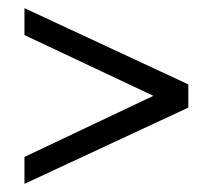

<svg xmlns="http://www.w3.org/2000/svg" viewBox="-20 -545 521 471"><path d="M40 -459V-525L442 -338V-281L40 -94V-160L407 -334V-286Z"/></svg>

Font: Cinzel ExtraBold
Style: Regular
Weight: 800
Designer: Natanael Gama
Version: Version 2.000